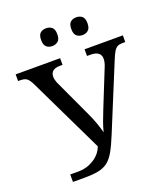

<svg xmlns="http://www.w3.org/2000/svg" viewBox="-161 -1023 996 1136"><g transform="rotate(-20 337.5 -454.5)"><path d="M452 -797Q430 -797 415.5 -809.5Q401 -822 401 -853Q401 -885 415.5 -897Q430 -909 452 -909Q473 -909 488 -897Q503 -885 503 -853Q503 -822 488 -809.5Q473 -797 452 -797ZM262 -797Q240 -797 225.5 -809.5Q211 -822 211 -853Q211 -885 225.5 -897Q240 -909 262 -909Q283 -909 298 -897Q313 -885 313 -853Q313 -822 298 -809.5Q283 -797 262 -797ZM101 0V-47H156Q206 -47 250.5 -75Q295 -103 311 -148L84 -619Q70 -649 56 -660.5Q42 -672 13 -672H0V-714H280V-672H264Q204 -672 204 -624Q204 -616 206 -607Q208 -598 212 -587L322 -350Q339 -315 351.5 -280Q364 -245 372 -214Q380 -246 391 -276Q402 -306 418 -346L512 -580Q521 -604 521 -623Q521 -672 455 -672H434V-714H675V-672H656Q637 -672 625 -665.5Q613 -659 603 -642.5Q593 -626 580 -594L411 -183Q387 -124 366.5 -88Q346 -52 321.5 -33Q297 -14 262 -7Q227 0 174 0Z"/></g></svg>

Font: NotoSerif-Regular
Style: Regular
Weight: 400
Designer: Monotype Design Team
Foundry: Monotype Imaging Inc.
Version: Version 2.007; ttfautohint (v1.8) -l 8 -r 50 -G 200 -x 14 -D